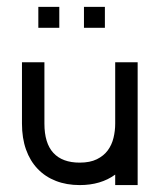

<svg xmlns="http://www.w3.org/2000/svg" viewBox="-20 -535 418 555"><path d="M313 0V-30.3Q271.5 0 210.4 0Q172.4 0 141.6 -12Q110.8 -23.9 88.9 -46.9Q66.9 -69.8 55.2 -102.8Q43.5 -135.7 43.5 -177.7V-355H108.4V-177.7Q108.4 -121.1 134.3 -93Q160.2 -64.9 210.4 -64.9Q240.2 -64.9 260 -74.7Q279.8 -84.5 291.5 -100.3Q303.2 -116.2 308.1 -136.5Q313 -156.7 313 -177.7V-355H377.9V0ZM90.8 -515.1H151.4V-454.6H90.8ZM222.7 -515.1H283.2V-454.6H222.7Z"/></svg>

Font: Fibel Vienna LRS
Style: Regular
Weight: 400
Designer: Peter Wiegel
Foundry: Peter Wioegel
Version: Version 000.000